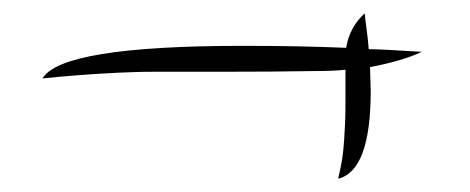

<svg xmlns="http://www.w3.org/2000/svg" viewBox="-20 -302 708 289"><path d="M489 -33Q493 -50 495 -62.5Q497 -75 498 -91.5Q499 -108 499.5 -118Q500 -128 500 -154.5Q500 -181 500 -197Q482 -195 450 -195Q391 -194 315.5 -194Q240 -194 211 -194Q182 -194 138 -191.5Q94 -189 44 -184Q73 -233 346 -233Q432 -233 501 -230Q506 -261 529 -282Q529 -279 531.5 -260.5Q534 -242 535 -228Q552 -228 615 -224Q585 -210 537 -201Q537 -195 537.5 -183Q538 -171 538 -165Q538 -45 489 -33Z"/></svg>

Font: Dancing Script
Style: Regular
Weight: 400
Designer: Pablo Impallari
Foundry: Pablo Impallari. www.impallari.com
Version: Version 1.002